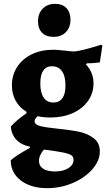

<svg xmlns="http://www.w3.org/2000/svg" viewBox="-20 -738 556 1000"><path d="M432 -408 428 -402Q467 -360 467 -304Q467 -253 438.5 -212.5Q410 -172 359 -149Q308 -126 243 -126Q204 -126 176 -133Q160 -118 160 -107Q160 -89 189 -81.5Q218 -74 278 -68Q347 -61 391 -52Q435 -43 467.5 -18.5Q500 6 500 50Q500 99 461 143.5Q422 188 359 215Q296 242 226 242Q141 242 88.5 202Q36 162 36 97Q60 74 136 32V26Q91 17 65.5 -10Q40 -37 36 -79Q69 -115 118 -148V-156Q82 -177 62 -212.5Q42 -248 42 -293Q42 -347 69.5 -389.5Q97 -432 146 -455.5Q195 -479 259 -479Q276 -479 321 -474Q351 -470 364 -470Q385 -471 424 -481Q463 -491 507 -505L513 -500L500 -413Q462 -408 432 -408ZM321 -293Q321 -342 302.5 -367.5Q284 -393 251 -393Q190 -393 190 -303Q190 -255 207.5 -229.5Q225 -204 258 -204Q289 -204 305 -226.5Q321 -249 321 -293ZM183 100Q183 126 204.5 140.5Q226 155 266 155Q309 155 336 138Q363 121 363 94Q363 79 352 71Q341 63 310 56.5Q279 50 209 41Q183 70 183 100ZM178 -627Q178 -668 202.5 -693Q227 -718 267 -718Q305 -718 326 -696Q347 -674 347 -636Q347 -595 323 -570.5Q299 -546 259 -546Q220 -546 199 -567.5Q178 -589 178 -627Z"/></svg>

Font: Alegreya ExtraBold
Style: Regular
Weight: 800
Designer: Juan Pablo del Peral
Foundry: Huerta Tipografica
Version: Version 2.007; ttfautohint (v1.6)